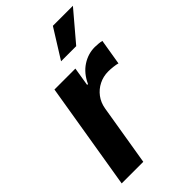

<svg xmlns="http://www.w3.org/2000/svg" viewBox="-233 -843 920 920"><g transform="rotate(-45 227.0 -383.5)"><path d="M17.5 0 107.8 -545.9H249.7L234.2 -450.8H240Q263.1 -501.3 302.8 -527.2Q342.4 -553.2 388.3 -553.2Q399.7 -553.2 412.5 -551.9Q425.3 -550.6 434.9 -548.3L413.2 -417.5Q403.1 -420.8 384.9 -422.9Q366.7 -425 351.1 -425Q317.6 -425 288.7 -410.5Q259.7 -396 240.4 -370.3Q221.1 -344.6 215.3 -310.7L163.9 0ZM225.9 -619.1 318.3 -767.1H454.1L328.5 -619.1Z"/></g></svg>

Font: Adwaita Sans
Style: Italic
Weight: 400
Italic angle: -9.39999°
Designer: Rasmus Andersson
Foundry: rsms
Version: Version 4.001;git-9221beed3